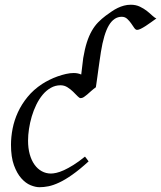

<svg xmlns="http://www.w3.org/2000/svg" viewBox="-20 -762 673 802"><path d="M633.3 -685.1Q623 -677.7 611.3 -669.2Q599.6 -660.6 588.6 -653.6Q577.6 -646.5 568.1 -641.8Q558.6 -637.2 552.7 -637.2Q546.4 -637.2 540.5 -645.8Q534.7 -654.3 527.6 -664.6Q520.5 -674.8 511.2 -683.3Q502 -691.9 488.3 -691.9Q456.1 -691.9 434.8 -656.2Q413.6 -620.6 401.4 -544.4Q401.4 -543.5 399.7 -532.7Q397.9 -522 395.8 -506.6Q393.6 -491.2 391.1 -473.4Q388.7 -455.6 386.5 -439.7Q384.3 -423.8 382.6 -412.1Q380.9 -400.4 380.4 -397.5Q370.1 -390.1 361.1 -382.1Q352.1 -374 344.5 -367.4Q336.9 -360.8 330.1 -356.4Q323.2 -352.1 316.9 -352.1Q311.5 -352.1 303.7 -360.4Q295.9 -368.7 285.4 -378.9Q274.9 -389.2 261.7 -397.5Q248.5 -405.8 232.9 -405.8Q210.9 -405.8 192.1 -395Q173.3 -384.3 158.2 -366.2Q143.1 -348.1 131.6 -324.5Q120.1 -300.8 112.5 -275.1Q105 -249.5 101.1 -223.6Q97.2 -197.8 97.2 -174.8Q97.2 -143.1 104.2 -117.7Q111.3 -92.3 124 -74.5Q136.7 -56.6 154.3 -46.9Q171.9 -37.1 192.9 -37.1Q201.7 -37.1 215.3 -40Q229 -43 246.8 -51Q264.6 -59.1 286.6 -72.8Q308.6 -86.4 335 -107.9Q338.9 -102.5 343.3 -97.2Q347.7 -91.8 350.1 -87.9Q312 -53.2 281.7 -32Q251.5 -10.7 226.8 0.7Q202.1 12.2 182.4 16.1Q162.6 20 145 20Q128.4 20 107.9 11.7Q87.4 3.4 69.1 -17.1Q50.8 -37.6 38.3 -71.8Q25.9 -106 25.9 -157.2Q25.9 -189.9 32.7 -224.9Q39.6 -259.8 54.9 -293.2Q70.3 -326.7 95 -356.9Q119.6 -387.2 155.8 -411.1Q169.4 -419.9 186 -428.2Q202.6 -436.5 220.5 -442.9Q238.3 -449.2 255.6 -453.1Q272.9 -457 288.1 -457Q305.2 -457 319.3 -450.7L327.6 -519.5Q334 -557.6 342.8 -585Q351.6 -612.3 363.3 -632.8Q375 -653.3 389.4 -668.2Q403.8 -683.1 421.4 -696.3Q434.1 -705.6 446.5 -714.1Q459 -722.7 471.7 -728.8Q484.4 -734.9 497.8 -738.5Q511.2 -742.2 526.4 -742.2Q547.9 -742.2 564.5 -734.1Q581.1 -726.1 593.8 -716.1Q606.4 -706.1 616.2 -696.8Q626 -687.5 633.3 -685.1Z"/></svg>

Font: Gentium
Style: Italic
Weight: 400
Italic angle: -7°
Designer: J. Victor Gaultney
Version: Version 1.02; 2005; OFL release